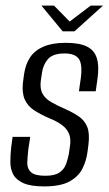

<svg xmlns="http://www.w3.org/2000/svg" viewBox="-20 -658 388 686"><path d="M138 8Q90 8 64 -3.5Q38 -15 27.5 -34.5Q17 -54 17 -79Q17 -104 20 -132L25 -169H88L81 -123Q78 -97 77.5 -76Q77 -55 91 -42.5Q105 -30 142 -30Q176 -30 193 -42Q210 -54 216.5 -73Q223 -92 226 -108L230 -136Q234 -161 227 -179Q220 -197 202.5 -210.5Q185 -224 155 -236Q125 -249 102 -264Q79 -279 68.5 -302.5Q58 -326 62 -363L66 -393Q71 -428 87.5 -453Q104 -478 135.5 -491.5Q167 -505 215 -505Q263 -505 290 -492Q317 -479 326 -450Q335 -421 328 -374L322 -332H262L269 -381Q275 -430 261 -448.5Q247 -467 211 -467Q169 -467 151.5 -447Q134 -427 130 -398L126 -371Q122 -342 131.5 -324Q141 -306 162.5 -293.5Q184 -281 214 -268Q241 -256 261.5 -242Q282 -228 291.5 -205Q301 -182 296 -141L293 -118Q289 -85 275 -56.5Q261 -28 229 -10Q197 8 138 8ZM204 -546 128 -638H173L229 -581L304 -638H348L246 -546Z"/></svg>

Font: Alumni Sans
Style: Italic
Weight: 400
Italic angle: -8°
Version: Version 1.016